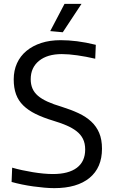

<svg xmlns="http://www.w3.org/2000/svg" viewBox="-20 -962 584 994"><path d="M261 12Q237 12 209 9.5Q181 7 152 3Q123 -1 94 -7Q65 -13 40 -20L43 -94Q67 -87 95 -81Q123 -75 150.5 -70.5Q178 -66 204.5 -63.5Q231 -61 254 -61Q335 -61 378 -93.5Q421 -126 421 -188Q421 -220 409.5 -243Q398 -266 376 -283Q354 -300 323.5 -313Q293 -326 256 -337Q203 -353 164.5 -372Q126 -391 100.5 -416Q75 -441 63 -474Q51 -507 51 -551Q51 -597 68 -634.5Q85 -672 117 -698.5Q149 -725 193.5 -739.5Q238 -754 294 -754Q334 -754 378.5 -748.5Q423 -743 476 -730L473 -658Q426 -669 380.5 -675.5Q335 -682 300 -682Q225 -682 182 -647Q139 -612 139 -552Q139 -525 148 -504Q157 -483 176 -466.5Q195 -450 225.5 -436Q256 -422 300 -409Q348 -394 386.5 -376Q425 -358 452 -333Q479 -308 493.5 -274Q508 -240 508 -192Q508 -94 443.5 -41Q379 12 261 12ZM240 -801 314 -942H402L305 -795Z"/></svg>

Font: Encode Sans Narrow
Style: Regular
Weight: 400
Designer: Pablo Impallari, Andres Torresi
Foundry: Pablo Impallari, Andres Torresi
Version: Version 1.000; ttfautohint (v1.00) -l 8 -r 50 -G 200 -x 14 -